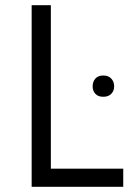

<svg xmlns="http://www.w3.org/2000/svg" viewBox="-20 -720 520 740"><path d="M176 -70H455V0H102V-700H176ZM378 -347Q358 -347 347.5 -358.5Q337 -370 337 -387Q337 -405 347.5 -417Q358 -429 378 -429Q398 -429 409 -417Q420 -405 420 -387Q420 -370 409 -358.5Q398 -347 378 -347Z"/></svg>

Font: Tilda Sans
Style: Regular
Weight: 400
Designer: ParaType Ltd
Foundry: ParaType Ltd
Version: Version 1.009